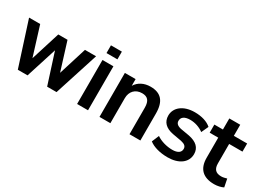

<svg xmlns="http://www.w3.org/2000/svg" viewBox="-28 -1373 2761 2038"><g transform="rotate(30 1352.0 -354.5)"><path d="M300.8 0 420.4 -376 541 0H656.2L829.6 -539.1H693.4L586.4 -195.8L479.5 -539.1H366.2L254.9 -183.6L144.5 -539.1H8.3L181.6 0Z M1042 -624V-718.8H908.2V-624ZM1042 0V-539.1H908.2V0Z M1315.9 0V-306.6C1315.9 -388.7 1368.7 -444.3 1450.2 -444.3C1516.1 -444.3 1550.3 -411.1 1550.3 -324.2V0H1683.6V-330.1C1683.6 -481.9 1619.1 -549.3 1493.2 -549.3C1415 -549.3 1350.6 -516.6 1314 -457V-539.1H1182.6V0Z M2022 10.7C2157.2 10.7 2250 -54.7 2250 -159.2C2250 -238.3 2198.2 -284.7 2102.5 -303.7L1995.1 -322.3C1948.7 -332.5 1929.2 -353.5 1929.2 -383.8C1929.2 -426.8 1962.9 -455.1 2034.2 -455.1C2092.8 -455.1 2152.3 -435.1 2198.2 -400.4L2237.8 -486.3C2191.9 -527.8 2119.1 -549.3 2035.6 -549.3C1894 -549.3 1807.6 -475.1 1807.6 -378.4C1807.6 -300.8 1855.5 -250.5 1949.7 -232.4L2058.6 -212.9C2106.4 -202.6 2127 -184.1 2127 -151.9C2127 -108.9 2090.8 -83.5 2025.4 -83.5C1955.6 -83.5 1882.8 -104.5 1830.6 -140.1L1793.9 -52.7C1843.8 -13.2 1926.3 10.7 2022 10.7Z M2592.8 10.7C2633.3 10.7 2676.3 0.5 2703.6 -13.7L2684.1 -111.3C2660.6 -104.5 2638.7 -98.6 2615.7 -98.6C2547.9 -98.6 2518.1 -132.8 2518.1 -201.2V-439.5H2681.2V-539.1H2518.1V-674.8H2384.3V-539.1H2279.3V-439.5H2384.3V-193.4C2384.3 -59.1 2454.1 10.7 2592.8 10.7Z"/></g></svg>

Font: Winston SemiBold
Style: Regular
Weight: 600
Designer: Vernon Adams, Kim Jin-seong, David Berlow, Cristiano Sobral
Foundry: The Winston Project Authors
Version: Version 3.004